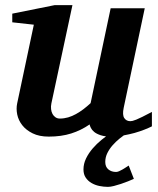

<svg xmlns="http://www.w3.org/2000/svg" viewBox="-20 -520 614 748"><path d="M501.5 176.8Q491.7 181.2 478.5 186.5Q465.3 191.9 451.2 196.5Q437 201.2 423.6 204.6Q410.2 208 400.4 208Q384.3 208 367.4 204.6Q350.6 201.2 336.7 193.1Q322.8 185.1 314 172.1Q305.2 159.2 305.2 140.1Q305.2 118.2 315.2 97.4Q325.2 76.7 341.1 58.3Q356.9 40 375.5 24.9Q384.8 17.6 393.1 11.2Q380.9 9.8 372.1 6.8Q356 1.5 346.9 -6.1Q337.9 -13.7 334 -21.7Q330.1 -29.8 329.1 -35.2Q295.9 -12.2 257.3 0Q218.8 12.2 169.9 12.2Q132.8 12.2 107.2 -0.5Q81.5 -13.2 66.7 -32.2Q51.8 -51.3 47.1 -74Q42.5 -96.7 46.9 -117.2L111.8 -423.8L27.8 -433.1V-466.8L192.9 -500H262.2L180.2 -117.2Q177.7 -105.5 179 -94.7Q180.2 -84 184.6 -75.9Q189 -67.9 196.3 -63Q203.6 -58.1 212.9 -58.1Q229.5 -58.1 245.4 -62.7Q261.2 -67.4 276.1 -75.7Q291 -84 305.2 -94.7Q319.3 -105.5 333 -118.2L411.1 -487.8H543.9L461.9 -100.1Q456.1 -72.3 464.1 -60.1Q472.2 -47.9 487.8 -47.9Q491.7 -47.9 496.8 -49.1Q502 -50.3 511 -54Q520 -57.6 534.4 -64.7Q548.8 -71.8 571.8 -84V-27.8Q561.5 -22.5 543.7 -15.4Q525.9 -8.3 503.9 -2Q483.9 3.4 462.4 7.3Q454.6 12.7 446.3 19.5Q431.2 31.7 418.7 45.9Q406.2 60.1 398.2 76.4Q390.1 92.8 390.1 110.8Q390.1 129.9 402.1 139.9Q414.1 149.9 432.1 149.9Q437 149.9 443.6 147.2Q450.2 144.5 457 140.4Q463.9 136.2 470.5 132.1Q477.1 127.9 481.4 125Z"/></svg>

Font: Charis SIL
Style: Bold Italic
Weight: 700
Italic angle: -11°
Foundry: SIL International
Version: Version 4.112